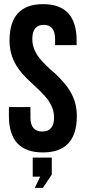

<svg xmlns="http://www.w3.org/2000/svg" viewBox="-20 -728 414 927"><path d="M138 125V33H230V115L187 179H148L174 125ZM188 -708Q350 -708 350 -532V-510H246V-539Q246 -608 191 -608Q136 -608 136 -539Q136 -492 170 -448Q183 -432 204 -411L223 -393L244 -375Q295 -327 317 -290Q351 -235 351 -168Q351 8 187 8Q23 8 23 -168V-211H127V-161Q127 -93 184 -93Q241 -93 241 -161Q241 -208 207 -252Q194 -268 173 -289L154 -307L134 -326Q82 -373 60 -410Q26 -465 26 -532Q26 -708 188 -708Z"/></svg>

Font: Adderley Bold
Style: Regular
Weight: 700
Designer: gorohovskiy
Version: Version 1.003 November 13, 2017